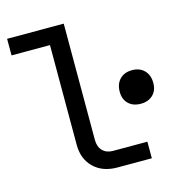

<svg xmlns="http://www.w3.org/2000/svg" viewBox="-108 -824 846 917"><g transform="rotate(-15 315.0 -365.0)"><path d="M360 0Q287 0 243.5 -42.5Q200 -85 200 -155V-648H10V-730H290V-155Q290 -121 309 -101.5Q328 -82 360 -82H530V0ZM547 -265Q509 -265 486.5 -287Q464 -309 464 -346Q464 -385 486.5 -408Q509 -431 547 -431Q585 -431 607.5 -408Q630 -385 630 -346Q630 -309 607.5 -287Q585 -265 547 -265Z"/></g></svg>

Font: JetBrainsMono NF
Style: Regular
Weight: 400
Designer: Philipp Nurullin, Konstantin Bulenkov
Foundry: JetBrains
Version: Version 2.251; ttfautohint (v1.8.3);Nerd Fonts 2.2.2